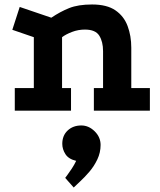

<svg xmlns="http://www.w3.org/2000/svg" viewBox="-20 -494 715 857"><path d="M46 0V-101H131V-328L35 -361L68 -463L209 -415Q249 -442 289 -458Q329 -474 391 -474Q457 -474 495 -448Q533 -422 549.5 -378Q566 -334 566 -281V-101H649V0H399V-101H440V-266Q440 -308 423 -335Q406 -362 359 -362Q329 -362 301.5 -351.5Q274 -341 257 -328V-101H297V0ZM309 343 271 300Q271 300 280 288Q289 276 300.5 258.5Q312 241 320 224Q286 216 272 194Q258 172 258 148Q258 111 282 88.5Q306 66 343 66Q376 66 402.5 92Q429 118 429 153Q429 187 414.5 217.5Q400 248 379 272.5Q358 297 338.5 315Q319 333 309 343Z"/></svg>

Font: Podkova ExtraBold
Style: Regular
Weight: 800
Designer: Ilya Yudin
Foundry: Cyreal (www.cyreal.org)
Version: Version 2.103